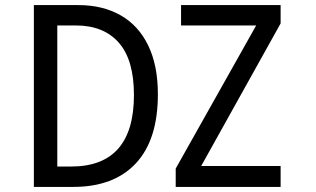

<svg xmlns="http://www.w3.org/2000/svg" viewBox="-20 -734 1240 754"><path d="M113 -714H288Q383 -714 453.5 -674Q524 -634 562 -555.5Q600 -477 600 -364Q600 -185 513.5 -92.5Q427 0 268 0H113ZM259 -80Q506 -80 506 -361Q506 -499 446.5 -566.5Q387 -634 278 -634H205V-80ZM670 -72 986 -634H691V-714H1082V-642L770 -82H1082V0H670Z"/></svg>

Font: Noto Sans Mono UI
Style: Regular
Weight: 400
Monospace: yes
Designer: Monotype Design team
Foundry: Monotype Imaging Inc.
Version: Version 1.000